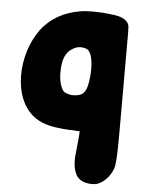

<svg xmlns="http://www.w3.org/2000/svg" viewBox="-52 -544 601 800"><g transform="rotate(5 248.5 -144.0)"><path d="M90.8 -406.2C10.7 -299.8 2 -111.3 104.5 -39.1C137.7 -15.6 179.7 -7.8 225.6 -3.9C238.3 -2.9 251 -2 261.7 -2C273.4 -1 284.2 -1 293 0C292 21.5 289.1 47.9 286.1 78.1C281.2 112.3 280.3 151.4 293.9 177.7C304.7 205.1 339.8 218.8 379.9 212.9C419.9 201.2 448.2 159.2 453.1 127C457 100.6 458 52.7 458 -25.4C458 -67.4 458 -109.4 458 -151.4V-408.2C458 -422.9 458 -437.5 457 -452.1C454.1 -482.4 417 -493.2 388.7 -496.1C360.4 -500 333 -502 306.6 -502H296.9C280.3 -502 264.6 -501 249 -498C185.5 -487.3 128.9 -457 90.8 -406.2ZM207 -167C196.3 -185.5 191.4 -208 191.4 -233.4V-237.3C191.4 -289.1 202.1 -323.2 237.3 -341.8C246.1 -346.7 255.9 -349.6 266.6 -349.6C275.4 -349.6 285.2 -347.7 293.9 -343.8C321.3 -327.1 323.2 -249 310.5 -192.4C300.8 -156.2 285.2 -147.5 247.1 -147.5C225.6 -150.4 211.9 -156.2 207 -167Z"/></g></svg>

Font: Day Care
Style: Regular
Weight: 400
Designer: Noponies
Version: Version 1.000;PS 001.000;hotconv 1.0.88;makeotf.lib2.5.64775